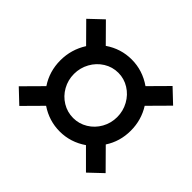

<svg xmlns="http://www.w3.org/2000/svg" viewBox="-154 -821 1008 1008"><g transform="rotate(-45 350.0 -317.5)"><path d="M570 -170 671 -70 600 5 494 -100Q429 -59 350 -59Q270 -59 206 -101L99 5L28 -70L130 -172Q83 -240 83 -320Q83 -399 128 -466L28 -565L99 -640L202 -538Q268 -582 350 -582Q430 -582 498 -539L600 -640L671 -565L572 -467Q618 -400 618 -320Q618 -239 570 -170ZM519 -320Q519 -364 496 -401Q473 -438 434 -459.5Q395 -481 350 -481Q305 -481 266.5 -459.5Q228 -438 205.5 -401Q183 -364 183 -320Q183 -277 205.5 -240Q228 -203 266.5 -181.5Q305 -160 350 -160Q395 -160 434 -181.5Q473 -203 496 -240Q519 -277 519 -320Z"/></g></svg>

Font: Montserrat Alternates SemiBold
Style: Regular
Weight: 600
Designer: Julieta Ulanovsky
Foundry: Julieta Ulanovsky
Version: Version 7.200